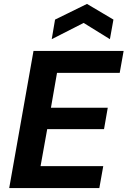

<svg xmlns="http://www.w3.org/2000/svg" viewBox="-20 -960 651 980"><path d="M27 0 151 -700H611L591 -588H271L240 -410H530L511 -301H221L187 -112H507L487 0ZM244 -760 261 -860 424 -940 559 -860 541 -760 407 -843Z"/></svg>

Font: DM Sans 10pt ExtraBold
Style: Italic
Weight: 800
Italic angle: -10°
Version: Version 4.004;gftools[0.9.30]